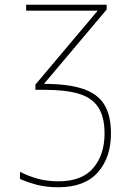

<svg xmlns="http://www.w3.org/2000/svg" viewBox="-20 -548 570 808"><path d="M226 240Q175 240 136.5 230Q98 220 64 205V175Q99 193 138.5 204Q178 215 226 215Q325 215 372.5 159Q420 103 420 14Q420 -56 393.5 -96.5Q367 -137 311.5 -153.5Q256 -170 168 -170H129V-192L391 -503H90V-528H429V-508L165 -195Q266 -195 328 -174.5Q390 -154 418.5 -108.5Q447 -63 447 14Q447 115 391.5 177.5Q336 240 226 240Z"/></svg>

Font: Noto Sans Mono Condensed Thin
Style: Regular
Weight: 100
Width: 3
Designer: Monotype Design Team
Foundry: Monotype Imaging Inc.
Version: Version 2.014; ttfautohint (v1.8.4.7-5d5b)